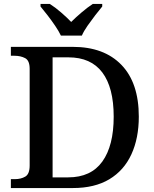

<svg xmlns="http://www.w3.org/2000/svg" viewBox="-20 -951 778 971"><path d="M35 0V-45H55Q86 -45 108 -58Q130 -71 130 -114V-603Q130 -645 107 -657Q84 -669 53 -669H35V-714H348Q506 -714 594 -623Q682 -532 682 -361Q682 -252 644.5 -170.5Q607 -89 533 -44.5Q459 0 348 0ZM325 -54Q440 -54 497.5 -134Q555 -214 555 -361Q555 -508 497.5 -584.5Q440 -661 326 -661H246V-54ZM288 -771Q277 -794 259 -820.5Q241 -847 221 -873Q201 -899 185 -918V-931H232Q259 -914 288.5 -888.5Q318 -863 340 -840Q363 -863 393 -888.5Q423 -914 449 -931H497V-918Q481 -899 461 -873Q441 -847 422.5 -820.5Q404 -794 394 -771Z"/></svg>

Font: Noto Serif Sinhala Medium
Style: Regular
Weight: 500
Designer: Jelle Bosma - Monotype Design Team
Foundry: Monotype Imaging Inc.
Version: Version 2.007; ttfautohint (v1.8.4.7-5d5b)